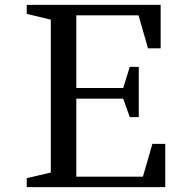

<svg xmlns="http://www.w3.org/2000/svg" viewBox="-20 -770 740 790"><path d="M90 -750H641V-571H589L550 -707H294V-408H487L514 -495H551V-288H514L487 -364H294V-43H568L607 -178H660V0H90V-37L189 -60V-689L90 -713Z"/></svg>

Font: Ledger
Style: Regular
Weight: 400
Designer: Denis Masharov
Foundry: Denis Masharov
Version: 1.001